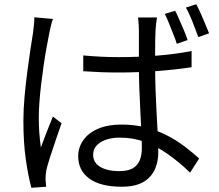

<svg xmlns="http://www.w3.org/2000/svg" viewBox="-20 -843 1040 911"><path d="M375 -580Q418 -576 459.5 -574Q501 -572 544 -572Q635 -572 724 -579Q813 -586 889 -601V-524Q809 -512 720 -505.5Q631 -499 543 -499Q500 -499 459.5 -500.5Q419 -502 375 -505ZM725 -760Q722 -744 720.5 -729.5Q719 -715 718 -699Q717 -681 716.5 -653.5Q716 -626 716 -594Q716 -562 716 -532Q716 -475 718 -418Q720 -361 723 -307Q726 -253 728.5 -206Q731 -159 731 -120Q731 -89 722.5 -60Q714 -31 694.5 -7.5Q675 16 641.5 29.5Q608 43 558 43Q457 43 404 4.5Q351 -34 351 -102Q351 -143 375 -177.5Q399 -212 445 -232Q491 -252 556 -252Q619 -252 673 -238Q727 -224 772.5 -200.5Q818 -177 856 -148Q894 -119 925 -91L882 -24Q830 -74 777.5 -111Q725 -148 669 -169Q613 -190 549 -190Q493 -190 457.5 -168Q422 -146 422 -109Q422 -71 456 -51Q490 -31 544 -31Q587 -31 610 -44.5Q633 -58 643 -82.5Q653 -107 653 -140Q653 -167 651 -212.5Q649 -258 646 -313Q643 -368 641 -424.5Q639 -481 639 -531Q639 -583 639 -627.5Q639 -672 639 -698Q639 -711 638 -728.5Q637 -746 635 -760ZM231 -753Q228 -745 224.5 -732.5Q221 -720 218.5 -707.5Q216 -695 214 -686Q208 -657 201 -618.5Q194 -580 187.5 -535.5Q181 -491 175.5 -445.5Q170 -400 167 -358Q164 -316 164 -283Q164 -246 166.5 -213Q169 -180 174 -143Q182 -166 192 -192Q202 -218 212.5 -244Q223 -270 231 -290L272 -258Q260 -224 245.5 -181.5Q231 -139 218.5 -100.5Q206 -62 200 -37Q198 -27 197 -14.5Q196 -2 196 8Q197 15 197.5 25Q198 35 199 43L129 48Q114 -6 102.5 -86.5Q91 -167 91 -269Q91 -324 96.5 -384.5Q102 -445 109.5 -503Q117 -561 124.5 -609.5Q132 -658 137 -689Q139 -707 141 -725.5Q143 -744 143 -761ZM811 -792Q820 -775 831 -749.5Q842 -724 853 -698.5Q864 -673 870 -653L819 -635Q812 -657 802 -682Q792 -707 782 -732Q772 -757 762 -777ZM911 -823Q921 -805 932 -780Q943 -755 953.5 -730Q964 -705 972 -685L921 -667Q909 -700 893.5 -739.5Q878 -779 862 -807Z"/></svg>

Font: Noto Sans SC Thin
Style: Regular
Weight: 400
Version: Version 2.004-H2;hotconv 1.0.118;makeotfexe 2.5.65603